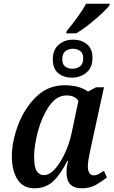

<svg xmlns="http://www.w3.org/2000/svg" viewBox="-20 -1006 613 1036"><path d="M166 10Q227 10 268 -29Q309 -68 343 -138H347Q343 -121 341 -107Q339 -93 339 -75Q339 10 421 10Q468 10 501 -10.5Q534 -31 557 -48L541 -84Q525 -74 513 -67Q501 -60 486 -60Q454 -60 454 -111Q454 -130 461.5 -167Q469 -204 472 -218L541 -535H498L455 -512Q407 -546 329 -546Q238 -546 174.5 -483Q111 -420 77.5 -331Q44 -242 44 -163Q44 -85 74.5 -37.5Q105 10 166 10ZM217 -61Q194 -61 179 -81.5Q164 -102 164 -161Q164 -219 184.5 -296.5Q205 -374 244.5 -432.5Q284 -491 339 -491Q385 -491 403 -461L367 -291Q348 -201 304 -131Q260 -61 217 -61ZM367 -587Q413 -587 446 -614Q479 -641 479 -694Q479 -743 449 -767.5Q419 -792 375 -792Q329 -792 297 -765Q265 -738 265 -685Q265 -635 294.5 -611Q324 -587 367 -587ZM370 -635Q348 -635 332 -647Q316 -659 316 -686Q316 -717 333 -730Q350 -743 374 -743Q396 -743 412.5 -731Q429 -719 429 -692Q429 -661 411.5 -648Q394 -635 370 -635ZM337 -826H391Q436 -852 492 -900Q548 -948 570 -976L573 -986H445Q425 -950 395 -909Q365 -868 340 -839Z"/></svg>

Font: Noto Serif SemiCondensed Semi
Style: Italic
Weight: 600
Width: 4
Italic angle: -12°
Designer: Monotype Design Team
Foundry: Monotype Imaging Inc.
Version: Version 1.901